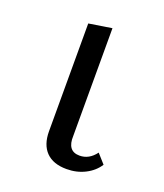

<svg xmlns="http://www.w3.org/2000/svg" viewBox="-90 -483 471 551"><g transform="rotate(20 146.0 -207.5)"><path d="M91 -80V-409L161 -420V-91Q159 -44 197 -44Q226 -44 246 -71L271 -43Q257 -21 231.5 -8Q206 5 175 5Q134 5 112.5 -17Q91 -39 91 -80Z"/></g></svg>

Font: Ysabeau
Style: Regular
Weight: 400
Designer: Christian Thalmann (Catharsis Fonts)
Version: Version 0.003